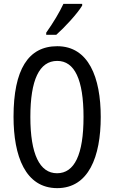

<svg xmlns="http://www.w3.org/2000/svg" viewBox="-20 -963 590 993"><path d="M405 -934V-943H308C287 -898 257 -848 219 -794V-783H271C312 -819 380 -892 405 -934ZM501 -358C501 -563 438 -724 276 -724C126 -724 50 -603 50 -359C50 -156 111 10 276 10C438 10 501 -152 501 -358ZM137 -358C137 -549 183 -648 276 -648C366 -648 412 -551 412 -358C412 -163 365 -67 275 -67C185 -67 137 -166 137 -358Z"/></svg>

Font: Noto Sans Lao Looped ExtraCondensed
Style: Regular
Weight: 400
Width: 2
Designer: Mark Frömberg, Ben Mitchell
Foundry: The Fontpad Ltd
Version: Version 1.003